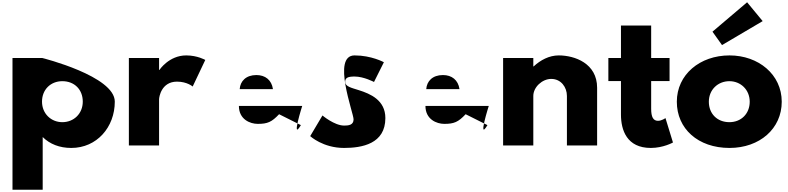

<svg xmlns="http://www.w3.org/2000/svg" viewBox="-20 -1281 6939 1691"><path d="M991 -386C991 -611 353 -770 353 -770H90V390H356V-74C419 -12 504 22 608 22C833 22 991 -161 991 -386ZM709 -386C709 -280 630 -205 529 -205C430 -205 350 -280 350 -386C350 -491 425 -566 529 -566C637 -566 709 -491 709 -386Z M1115 0H1381V-406C1381 -426 1401 -562 1539 -562C1628 -562 1677 -519 1677 -519L1788 -753C1788 -753 1719 -793 1620 -793C1468 -793 1384 -665 1384 -665H1381V-770H1115Z M2642 -348C2644 -357 2541 -30 2630 -179L2438 -275C2373 -206 2336 -190 2250 -190C2182 -190 2084 -230 2084 -348ZM2091 -496C2096 -566 2146 -620 2238 -620C2316 -620 2372 -577 2384 -496Z M3103 -793C2900 -793 3094 -286 3094 -230C3094 -179 3049 -175 3011 -175C2925 -175 2820 -264 2820 -264L2712 -82C2712 -82 2824 22 3010 22C3168 22 3374 -14 3374 -241C3374 -399 3242 -455 3140 -487C3074 -508 3020 -519 3020 -560C3020 -596 3044 -607 3103 -607C3184 -607 3274 -559 3274 -559L3361 -733C3361 -733 3252 -793 3103 -793Z M4285 -348C4287 -357 4184 -30 4273 -179L4081 -275C4016 -206 3979 -190 3893 -190C3825 -190 3727 -230 3727 -348ZM3734 -496C3739 -566 3789 -620 3881 -620C3959 -620 4015 -577 4027 -496Z M4411 0H4677V-436C4677 -513 4755 -586 4835 -586C4921 -586 4973 -513 4973 -436V0H5239V-508C5239 -723 5042 -793 4901 -793C4817 -793 4740 -752 4680 -696H4677V-770H4411Z M5449 -770H5338V-567H5449V-272C5449 -136 5500 22 5712 22C5822 22 5907 -26 5907 -26L5841 -241C5841 -241 5809 -217 5775 -217C5733 -217 5715 -251 5715 -323V-567H5877V-770H5715V-1056H5449Z M6255 -1002 6339 -884 6697 -1095 6560 -1261ZM5941 -385C5941 -625 6145 -793 6405 -793C6660 -793 6865 -625 6865 -385C6865 -148 6671 22 6405 22C6127 22 5941 -148 5941 -385ZM6223 -385C6223 -280 6296 -205 6404 -205C6508 -205 6583 -280 6583 -385C6583 -491 6503 -566 6404 -566C6303 -566 6223 -491 6223 -385Z"/></svg>

Font: Hussar Dziwak
Style: Regular
Weight: 400
Version: Version 1.022